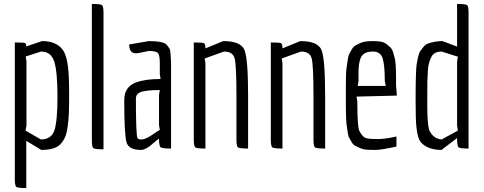

<svg xmlns="http://www.w3.org/2000/svg" viewBox="-20 -752 2452 972"><path d="M55 154V-537Q98 -537 105.5 -534.5Q113 -532 113 -517L193 -544Q263 -544 296 -502Q323 -468 328 -369Q330 -331 330 -271Q330 -211 328.5 -176.5Q327 -142 322 -107.5Q317 -73 308 -54.5Q299 -36 284 -20Q256 7 189 7L113 -39V200Q70 200 62.5 194Q55 188 55 154ZM188 -491 110 -466 114 -441V-116L109 -91L187 -46Q240 -46 255.5 -92.5Q271 -139 271 -263Q271 -387 255 -439Q239 -491 188 -491Z M445 -42V-732Q489 -732 496.5 -726Q504 -720 504 -686V4Q460 4 452.5 -2Q445 -8 445 -42Z M789 -377V-433Q789 -473 779.5 -483.5Q770 -494 734 -494L684 -484Q674 -482 669 -482Q634 -482 634 -527L734 -544Q809 -544 825 -524Q833 -514 837.5 -507Q842 -500 843 -482Q846 -453 846 -415V0Q801 0 793 -6.5Q785 -13 785 -50Q775 -44 757 -28Q719 7 693 7Q632 7 620.5 -31.5Q609 -70 609 -245Q609 -312 667 -334Q715 -352 789 -352H793ZM785 -296Q727 -296 697.5 -287.5Q668 -279 668 -253Q668 -70 676 -53Q680 -46 694 -46Q708 -46 724.5 -54Q741 -62 759.5 -75.5Q778 -89 789 -94L785 -119V-271L789 -296Z M1177 -46V-267Q1177 -420 1168 -455.5Q1159 -491 1114 -491L1016 -456L1020 -431V0Q976 0 968.5 -6Q961 -12 961 -46V-537Q1005 -537 1012.5 -533.5Q1020 -530 1020 -507L1110 -544Q1200 -544 1218 -498Q1236 -452 1236 -266V0Q1192 0 1184.5 -6Q1177 -12 1177 -46Z M1567 -46V-267Q1567 -420 1558 -455.5Q1549 -491 1504 -491L1406 -456L1410 -431V0Q1366 0 1358.5 -6Q1351 -12 1351 -46V-537Q1395 -537 1402.5 -533.5Q1410 -530 1410 -507L1500 -544Q1590 -544 1608 -498Q1626 -452 1626 -266V0Q1582 0 1574.5 -6Q1567 -12 1567 -46Z M1987 -10Q1910 7 1879.5 7Q1849 7 1832.5 5.5Q1816 4 1802.5 -2.5Q1789 -9 1779 -13.5Q1769 -18 1761 -31.5Q1753 -45 1748 -53.5Q1743 -62 1740 -83Q1737 -104 1735 -117Q1733 -130 1732 -159.5Q1731 -189 1731 -207V-320Q1731 -386 1734 -405.5Q1737 -425 1740 -447Q1743 -469 1748 -478.5Q1753 -488 1761 -502Q1769 -516 1779 -521.5Q1789 -527 1802.5 -533.5Q1816 -540 1832.5 -542Q1849 -544 1870 -544Q1891 -544 1908 -541Q1925 -538 1936.5 -529Q1948 -520 1956.5 -512Q1965 -504 1970.5 -486Q1976 -468 1979 -455.5Q1982 -443 1983.5 -416.5Q1985 -390 1985 -374V-322L1989 -268L1785 -263L1789 -238Q1789 -110 1799 -90Q1815 -57 1836 -52Q1850 -48 1890.5 -48Q1931 -48 1987 -61ZM1795 -396Q1795 -378 1795 -342L1791 -317H1933L1928 -343Q1928 -423 1917 -457Q1906 -491 1867.5 -491Q1829 -491 1813 -470.5Q1797 -450 1795 -396Z M2085 -160Q2084 -193 2084 -250Q2084 -307 2084.5 -329Q2085 -351 2086 -381.5Q2087 -412 2089.5 -427.5Q2092 -443 2096.5 -463.5Q2101 -484 2108 -494Q2115 -504 2125 -516Q2135 -528 2148 -532Q2183 -544 2220 -544L2294 -516V-732Q2338 -732 2345 -726Q2352 -720 2352 -686V0Q2308 0 2301 -6.5Q2294 -13 2294 -53L2215 7Q2148 7 2112 -30Q2088 -55 2085 -160ZM2152 -95Q2173 -49 2216 -46L2298 -91L2294 -116V-440L2298 -465L2216 -491Q2179 -491 2165 -466Q2149 -436 2146.5 -400Q2144 -364 2143.5 -342.5Q2143 -321 2143 -225.5Q2143 -130 2152 -95Z"/></svg>

Font: Economica
Style: Regular
Weight: 400
Designer: Vicente Lamonaca
Foundry: Vicente Lamonaca
Version: Version 1.101